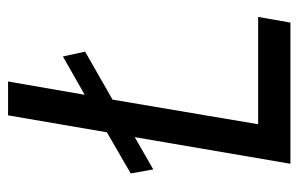

<svg xmlns="http://www.w3.org/2000/svg" viewBox="-152 -588 740 476"><g transform="rotate(-90 218.0 -350.0)"><path d="M170 -700 128 -455 26 -396 36 -340 116 -386 50 0H400L414 -80H148L209 -441L328 -509L316 -564L221 -510L254 -700Z"/></g></svg>

Font: Jost* 400 Book Italic
Style: Italic
Weight: 400
Italic angle: -10°
Version: Version 3.200; ttfautohint (v0.97) -l 8 -r 50 -G 200 -x 14 -